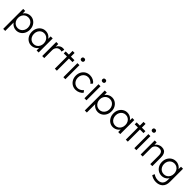

<svg xmlns="http://www.w3.org/2000/svg" viewBox="517 -2779 5043 5043"><g transform="rotate(45 3039.0 -257.0)"><path d="M68 220V-522H143L145 -395L131 -393Q140 -431 170 -462.5Q200 -494 243 -513Q286 -532 334 -532Q404 -532 459.5 -497Q515 -462 548 -401Q581 -340 581 -261Q581 -183 549 -122Q517 -61 461 -25.5Q405 10 335 10Q286 10 242 -10Q198 -30 167 -62.5Q136 -95 126 -133H144V220ZM506 -261Q506 -319 482 -364Q458 -409 417 -435Q376 -461 323 -461Q270 -461 228.5 -435.5Q187 -410 163 -365Q139 -320 139 -262Q139 -204 163 -159Q187 -114 228.5 -88Q270 -62 323 -62Q376 -62 417 -88Q458 -114 482 -159Q506 -204 506 -261Z M653 -262Q653 -341 686 -402Q719 -463 774.5 -498Q830 -533 899 -533Q940 -533 975 -521Q1010 -509 1037.5 -487.5Q1065 -466 1083.5 -437.5Q1102 -409 1109 -376L1087 -387L1090 -522H1165V0H1089V-128L1109 -141Q1102 -111 1082 -83.5Q1062 -56 1033.5 -35Q1005 -14 969.5 -2Q934 10 895 10Q827 10 772 -25.5Q717 -61 685 -122.5Q653 -184 653 -262ZM1093 -262Q1093 -320 1069.5 -365Q1046 -410 1005 -436Q964 -462 912 -462Q859 -462 818.5 -436Q778 -410 754.5 -365Q731 -320 731 -262Q731 -205 754 -159.5Q777 -114 818 -88Q859 -62 912 -62Q964 -62 1005 -87.5Q1046 -113 1069.5 -158.5Q1093 -204 1093 -262Z M1297 0V-522H1372L1374 -383L1366 -402Q1377 -437 1401.5 -467Q1426 -497 1460 -515Q1494 -533 1535 -533Q1552 -533 1567 -530.5Q1582 -528 1592 -524L1571 -440Q1558 -446 1544.5 -448.5Q1531 -451 1519 -451Q1485 -451 1458 -439Q1431 -427 1412 -405.5Q1393 -384 1383 -356Q1373 -328 1373 -296V0Z M1766 0V-450H1648V-522H1766V-659H1841V-522H1973V-450H1841V0Z M2083 0V-522H2158V0ZM2063 -689Q2063 -714 2078 -729Q2093 -744 2120 -744Q2147 -744 2162 -729.5Q2177 -715 2177 -689Q2177 -665 2162 -650Q2147 -635 2120 -635Q2092 -635 2077.5 -649.5Q2063 -664 2063 -689Z M2284 -262Q2284 -340 2317.5 -401.5Q2351 -463 2409 -498Q2467 -533 2542 -533Q2609 -533 2664 -506.5Q2719 -480 2752 -433L2708 -379Q2689 -404 2662.5 -423Q2636 -442 2605.5 -452.5Q2575 -463 2545 -463Q2492 -463 2450 -436.5Q2408 -410 2383.5 -365Q2359 -320 2359 -262Q2359 -204 2383.5 -158.5Q2408 -113 2450 -87Q2492 -61 2544 -61Q2574 -61 2603 -70.5Q2632 -80 2658 -98Q2684 -116 2706 -143L2750 -89Q2716 -44 2659 -17Q2602 10 2541 10Q2467 10 2409 -25.5Q2351 -61 2317.5 -122.5Q2284 -184 2284 -262Z M2866 0V-522H2941V0ZM2846 -689Q2846 -714 2861 -729Q2876 -744 2903 -744Q2930 -744 2945 -729.5Q2960 -715 2960 -689Q2960 -665 2945 -650Q2930 -635 2903 -635Q2875 -635 2860.5 -649.5Q2846 -664 2846 -689Z M3099 220V-522H3174L3176 -395L3162 -393Q3171 -431 3201 -462.5Q3231 -494 3274 -513Q3317 -532 3365 -532Q3435 -532 3490.5 -497Q3546 -462 3579 -401Q3612 -340 3612 -261Q3612 -183 3580 -122Q3548 -61 3492 -25.5Q3436 10 3366 10Q3317 10 3273 -10Q3229 -30 3198 -62.5Q3167 -95 3157 -133H3175V220ZM3537 -261Q3537 -319 3513 -364Q3489 -409 3448 -435Q3407 -461 3354 -461Q3301 -461 3259.5 -435.5Q3218 -410 3194 -365Q3170 -320 3170 -262Q3170 -204 3194 -159Q3218 -114 3259.5 -88Q3301 -62 3354 -62Q3407 -62 3448 -88Q3489 -114 3513 -159Q3537 -204 3537 -261Z M3684 -262Q3684 -341 3717 -402Q3750 -463 3805.5 -498Q3861 -533 3930 -533Q3971 -533 4006 -521Q4041 -509 4068.5 -487.5Q4096 -466 4114.5 -437.5Q4133 -409 4140 -376L4118 -387L4121 -522H4196V0H4120V-128L4140 -141Q4133 -111 4113 -83.5Q4093 -56 4064.5 -35Q4036 -14 4000.5 -2Q3965 10 3926 10Q3858 10 3803 -25.5Q3748 -61 3716 -122.5Q3684 -184 3684 -262ZM4124 -262Q4124 -320 4100.5 -365Q4077 -410 4036 -436Q3995 -462 3943 -462Q3890 -462 3849.5 -436Q3809 -410 3785.5 -365Q3762 -320 3762 -262Q3762 -205 3785 -159.5Q3808 -114 3849 -88Q3890 -62 3943 -62Q3995 -62 4036 -87.5Q4077 -113 4100.5 -158.5Q4124 -204 4124 -262Z M4402 0V-450H4284V-522H4402V-659H4477V-522H4609V-450H4477V0Z M4719 0V-522H4794V0ZM4699 -689Q4699 -714 4714 -729Q4729 -744 4756 -744Q4783 -744 4798 -729.5Q4813 -715 4813 -689Q4813 -665 4798 -650Q4783 -635 4756 -635Q4728 -635 4713.5 -649.5Q4699 -664 4699 -689Z M4954 -522H5028L5031 -413L5019 -408Q5029 -442 5058 -470Q5087 -498 5127.5 -515.5Q5168 -533 5211 -533Q5269 -533 5308 -510Q5347 -487 5367 -439Q5387 -391 5387 -317V0H5311V-313Q5311 -365 5297.5 -398.5Q5284 -432 5256 -448Q5228 -464 5187 -463Q5153 -463 5124 -451.5Q5095 -440 5074 -420Q5053 -400 5041 -374Q5029 -348 5029 -318V0H4992Q4985 0 4976 0Q4967 0 4954 0Z M5552 167 5582 104Q5602 120 5628.5 132.5Q5655 145 5686 152.5Q5717 160 5749 160Q5807 160 5847.5 138.5Q5888 117 5909.5 75Q5931 33 5931 -29V-129L5943 -132Q5934 -94 5904 -61.5Q5874 -29 5831 -9.5Q5788 10 5740 10Q5667 10 5609.5 -25Q5552 -60 5519 -121.5Q5486 -183 5486 -261Q5486 -340 5519.5 -401.5Q5553 -463 5610 -498Q5667 -533 5738 -533Q5769 -533 5798 -525.5Q5827 -518 5851.5 -504Q5876 -490 5896 -472Q5916 -454 5929.5 -433Q5943 -412 5949 -390L5928 -393L5931 -522H6006V-32Q6006 31 5988 79.5Q5970 128 5935.5 161.5Q5901 195 5853.5 212.5Q5806 230 5748 230Q5690 230 5638 212Q5586 194 5552 167ZM5933 -262Q5933 -320 5909.5 -365Q5886 -410 5844 -436Q5802 -462 5749 -462Q5695 -462 5653.5 -436Q5612 -410 5588 -365Q5564 -320 5564 -262Q5564 -205 5587.5 -159.5Q5611 -114 5652.5 -88Q5694 -62 5749 -62Q5802 -62 5843.5 -87.5Q5885 -113 5909 -158Q5933 -203 5933 -262Z"/></g></svg>

Font: Our Lexend Light
Style: Regular
Weight: 300
Designer: Bonnie Shaver-Troup, Thomas Jockin
Foundry: Lexend
Version: Version 1.007